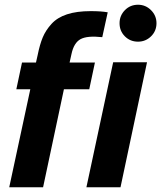

<svg xmlns="http://www.w3.org/2000/svg" viewBox="-20 -791 681 811"><path d="M363 -744Q408 -744 435 -739L412 -634Q348 -641 320 -625.5Q292 -610 282 -563L274 -527H381L357 -414H250L162 0H19L108 -414H49L73 -527H132L139 -558Q148 -603 160.5 -633Q173 -663 197.5 -690Q222 -717 263 -730.5Q304 -744 363 -744ZM345 0 458 -528H601L489 0ZM485 -693Q485 -725 507.5 -748Q530 -771 563 -771Q595 -771 618 -748Q641 -725 641 -693Q641 -660 618 -637.5Q595 -615 563 -615Q530 -615 507.5 -637.5Q485 -660 485 -693Z"/></svg>

Font: Nacelle Bold
Style: Italic
Weight: 700
Italic angle: -12°
Designer: Sora Sagano
Foundry: Sora Sagano
Version: Version 1.000;FEAKit 1.0